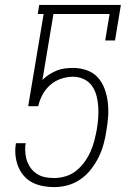

<svg xmlns="http://www.w3.org/2000/svg" viewBox="-20 -755 540 783"><path d="M201 8Q178 8 156 4Q134 0 114.5 -9.5Q95 -19 80.5 -34.5Q66 -50 57 -69.5Q48 -89 44.5 -111.5Q41 -134 43 -156L45 -171H85L83 -160Q82 -143 84 -125.5Q86 -108 92.5 -92.5Q99 -77 109.5 -64.5Q120 -52 134.5 -43.5Q149 -35 166 -32Q183 -29 201 -29Q224 -29 247.5 -36Q271 -43 290.5 -58.5Q310 -74 325 -95Q340 -116 349.5 -137.5Q359 -159 365 -182.5Q371 -206 375 -229Q379 -252 380.5 -275Q382 -298 380.5 -321.5Q379 -345 373 -366.5Q367 -388 354.5 -405.5Q342 -423 321.5 -432.5Q301 -442 278 -442Q254 -442 229.5 -434Q205 -426 185.5 -409Q166 -392 153.5 -369Q141 -346 136 -322H95L158 -698H134L140 -735H473L449 -590H409L427 -698H198L153 -429Q166 -442 181 -451.5Q196 -461 212 -467.5Q228 -474 245 -476Q262 -478 278 -478Q307 -478 334 -468.5Q361 -459 379 -439Q397 -419 406.5 -393Q416 -367 419.5 -338.5Q423 -310 421 -281Q419 -252 414 -223Q410 -195 402.5 -167.5Q395 -140 382.5 -114.5Q370 -89 351.5 -65Q333 -41 308.5 -24Q284 -7 256.5 0.5Q229 8 201 8Z"/></svg>

Font: Iosevka Curly Slab XLtObl
Style: Regular
Weight: 200
Italic angle: -9°
Monospace: yes
Designer: Belleve Invis
Foundry: Belleve Invis
Version: Version 11.1.0; ttfautohint (v1.8.3)